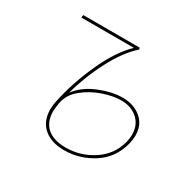

<svg xmlns="http://www.w3.org/2000/svg" viewBox="-102 -512 627 623"><g transform="rotate(30 212.0 -200.5)"><path d="M385 -152Q385 -137 380 -117Q364 -58 314.5 -26.5Q265 5 208 5Q159 5 131 -19.5Q103 -44 103 -87Q103 -105 107 -121Q123 -197 158 -274.5Q193 -352 238 -396H41L43 -406H254L256 -400Q216 -365 182 -300Q148 -235 129 -165Q155 -200 202 -219Q249 -238 288 -238Q330 -238 357.5 -215Q385 -192 385 -152ZM374 -149Q374 -185 350 -206.5Q326 -228 288 -228Q259 -228 222 -215.5Q185 -203 155 -179Q125 -155 118 -121Q114 -97 114 -88Q114 -47 138.5 -26Q163 -5 208 -5Q263 -5 309.5 -35.5Q356 -66 370 -119Q374 -134 374 -149Z"/></g></svg>

Font: Ysabeau Infant Hairline
Style: Italic
Weight: 100
Italic angle: -12°
Designer: Christian Thalmann (Catharsis Fonts)
Version: Version 0.003